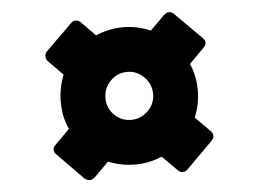

<svg xmlns="http://www.w3.org/2000/svg" viewBox="-45 -682 941 698"><g transform="rotate(-5 425.0 -332.5)"><path d="M255 -623Q266 -623 273 -615L324 -563Q371 -584 425 -584Q476 -584 524 -563L577 -616Q587 -624 596 -624Q605 -624 613 -616L710 -519Q718 -511 718 -502Q718 -493 710 -485L655 -430Q675 -384 675 -333Q675 -280 655 -234L709 -180Q717 -172 717 -162Q717 -153 708 -144L612 -48Q605 -41 595 -41Q585 -41 578 -48L523 -103Q477 -83 425 -83Q375 -83 327 -102L273 -48Q264 -41 255 -41Q246 -41 237 -48L143 -144Q134 -152 134 -162Q134 -173 143 -180L196 -233Q175 -278 175 -333Q175 -384 194 -431L141 -485Q134 -492 134 -503Q134 -514 140 -520L237 -615Q244 -623 255 -623ZM425 -246Q460 -246 486 -271.5Q512 -297 512 -333Q512 -369 486 -395Q460 -421 425 -421Q389 -421 363.5 -395Q338 -369 338 -333Q338 -297 363 -271.5Q388 -246 425 -246Z"/></g></svg>

Font: Rubik Mono One
Style: Regular
Weight: 400
Designer: Hubert and Fischer with Elvire Volk Leonovitch (Cyrillic Expansion: Cyreal)
Foundry: Hubert and Fischer with Elvire Volk Leonovitch
Version: Version 2.000